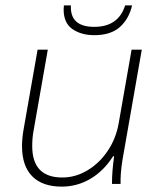

<svg xmlns="http://www.w3.org/2000/svg" viewBox="-20 -685 586 715"><path d="M62 -141Q62 -170 68 -204L120 -500H158L105 -198Q100 -172 100 -141Q100 -24 212 -24Q261 -24 305.5 -50.5Q350 -77 381 -123Q412 -169 422 -226L470 -500H508L436 -89Q428 -39 429 0H397Q397 -48 405 -103H401Q366 -48 316.5 -19Q267 10 210 10Q138 10 100 -28.5Q62 -67 62 -141ZM217 -650 218 -665H244Q240 -585 331 -585Q421 -585 446 -665H472Q460 -614 426 -584Q392 -554 331 -554Q283 -554 250 -576.5Q217 -599 217 -650Z"/></svg>

Font: Sarabun Thin
Style: Italic
Weight: 250
Italic angle: -10°
Designer: Suppakit Chalermlarp | Katatrad Co.,Ltd.
Foundry: Cadson Demak Co.,Ltd.
Version: Version 1.000; ttfautohint (v1.6)